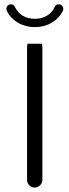

<svg xmlns="http://www.w3.org/2000/svg" viewBox="-20 -864 318 880"><path d="M106 -663.6Q104 -657.2 104 -641.6V-39.1Q104 -24.9 114.3 -14.6Q124.5 -4.4 138.7 -4.4Q153.3 -4.4 163.8 -14.9Q174.3 -25.4 174.3 -39.1V-641.6Q174.3 -655.8 172.4 -663.6ZM216.8 -759.8Q251 -779.8 268.1 -814Q270 -817.9 270 -822.8Q270 -832 263.7 -838.4Q257.8 -844.2 249.3 -844.2Q240.7 -844.2 235.4 -839.4Q232.4 -835.9 230 -830.6Q217.8 -805.2 194.3 -791.5Q170.9 -777.8 139.6 -777.8Q108.4 -777.8 85 -791.5Q61 -805.7 49.3 -830.6Q44.9 -840.3 38.1 -842.8Q34.7 -844.2 30.3 -844.2Q21 -844.2 15.1 -838.4Q9.3 -832 9.3 -823.2Q9.3 -817.9 11.2 -814Q20.5 -795.4 33.7 -782.2Q46.9 -769 62.5 -759.8Q96.7 -739.7 139.6 -739.7Q182.6 -739.7 216.8 -759.8Z"/></svg>

Font: YuPearl-ExtraLight
Style: ExtraLight
Weight: 200
Designer: Max Yao
Foundry: Max-Everyday
Version: Version 1.011; ttfautohint (v1.8.3)